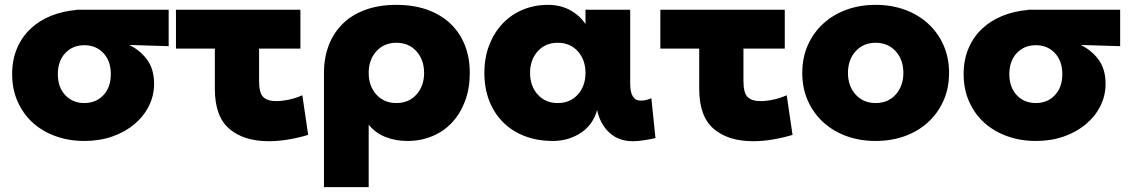

<svg xmlns="http://www.w3.org/2000/svg" viewBox="-20 -510 4644 790"><path d="M30 -205Q30 -264 50 -311Q70 -358 105.5 -391.5Q141 -425 189 -444.5Q237 -464 294 -469V-470H674V-320L512 -325Q557 -303 585.5 -264Q614 -225 614 -165Q614 -117 593 -74.5Q572 -32 533.5 0.5Q495 33 442.5 51.5Q390 70 327 70Q264 70 209.5 50.5Q155 31 115.5 -4.5Q76 -40 53 -91Q30 -142 30 -205ZM218 -205Q218 -151 248.5 -118.5Q279 -86 327 -86Q375 -86 405.5 -118.5Q436 -151 436 -205Q436 -259 405.5 -291.5Q375 -324 327 -324Q279 -324 248.5 -291.5Q218 -259 218 -205Z M1216 -310H1046V-177Q1046 -127 1063.5 -110.5Q1081 -94 1116 -94Q1140 -94 1168.5 -100Q1197 -106 1224 -118L1248 45Q1208 57 1166.5 64Q1125 71 1086 71Q983 71 923.5 20Q864 -31 864 -144V-310H704V-470H1216Z M1913 -210Q1913 -147 1894 -95.5Q1875 -44 1841 -7Q1807 30 1759.5 50Q1712 70 1656 70Q1606 70 1564.5 53Q1523 36 1497 3V260H1313V-210Q1313 -273 1333 -324.5Q1353 -376 1391 -413Q1429 -450 1484.5 -470Q1540 -490 1611 -490Q1682 -490 1738 -470Q1794 -450 1833 -413Q1872 -376 1892.5 -324.5Q1913 -273 1913 -210ZM1725 -210Q1725 -264 1693.5 -299Q1662 -334 1611 -334Q1560 -334 1528.5 -299Q1497 -264 1497 -210Q1497 -156 1528.5 -121Q1560 -86 1611 -86Q1662 -86 1693.5 -121Q1725 -156 1725 -210Z M1973 -210Q1973 -273 1993 -324.5Q2013 -376 2048 -413Q2083 -450 2131 -470Q2179 -490 2235 -490Q2285 -490 2324.5 -469Q2364 -448 2389 -411V-470H2573V-166Q2573 -96 2616 -96Q2628 -96 2638.5 -98.5Q2649 -101 2660 -106L2677 58Q2657 63 2630.5 67Q2604 71 2585 71Q2525 71 2487 35.5Q2449 0 2437 -57Q2419 5 2368.5 37.5Q2318 70 2255 70Q2191 70 2139 50Q2087 30 2050 -7Q2013 -44 1993 -95.5Q1973 -147 1973 -210ZM2161 -210Q2161 -156 2192.5 -121Q2224 -86 2275 -86Q2326 -86 2357.5 -121Q2389 -156 2389 -210Q2389 -264 2357.5 -299Q2326 -334 2275 -334Q2224 -334 2192.5 -299Q2161 -264 2161 -210Z M3209 -310H3039V-177Q3039 -127 3056.5 -110.5Q3074 -94 3109 -94Q3133 -94 3161.5 -100Q3190 -106 3217 -118L3241 45Q3201 57 3159.5 64Q3118 71 3079 71Q2976 71 2916.5 20Q2857 -31 2857 -144V-310H2697V-470H3209Z M3281 -210Q3281 -273 3304 -324.5Q3327 -376 3367.5 -413Q3408 -450 3463 -470Q3518 -490 3583 -490Q3648 -490 3703 -470Q3758 -450 3798.5 -413Q3839 -376 3862 -324.5Q3885 -273 3885 -210Q3885 -147 3862 -95.5Q3839 -44 3798.5 -7Q3758 30 3703 50Q3648 70 3583 70Q3518 70 3463 50Q3408 30 3367.5 -7Q3327 -44 3304 -95.5Q3281 -147 3281 -210ZM3469 -210Q3469 -156 3500.5 -121Q3532 -86 3583 -86Q3634 -86 3665.5 -121Q3697 -156 3697 -210Q3697 -264 3665.5 -299Q3634 -334 3583 -334Q3532 -334 3500.5 -299Q3469 -264 3469 -210Z M3945 -205Q3945 -264 3965 -311Q3985 -358 4020.5 -391.5Q4056 -425 4104 -444.5Q4152 -464 4209 -469V-470H4589V-320L4427 -325Q4472 -303 4500.5 -264Q4529 -225 4529 -165Q4529 -117 4508 -74.5Q4487 -32 4448.5 0.5Q4410 33 4357.5 51.5Q4305 70 4242 70Q4179 70 4124.5 50.5Q4070 31 4030.5 -4.5Q3991 -40 3968 -91Q3945 -142 3945 -205ZM4133 -205Q4133 -151 4163.5 -118.5Q4194 -86 4242 -86Q4290 -86 4320.5 -118.5Q4351 -151 4351 -205Q4351 -259 4320.5 -291.5Q4290 -324 4242 -324Q4194 -324 4163.5 -291.5Q4133 -259 4133 -205Z"/></svg>

Font: OA Gothic ExtraBold
Style: Regular
Weight: 800
Designer: Choi Chi-young, Lee Jaesang, Lee Juhyun, Han Dohee
Foundry: DDUNGSANG CORP.
Version: Version 1.000;Build 20210203